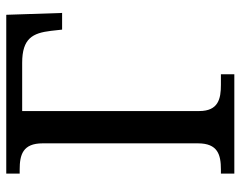

<svg xmlns="http://www.w3.org/2000/svg" viewBox="-96 -658 754 601"><g transform="rotate(-90 280.5 -357.0)"><path d="M349.1 0V-42H315.9C272.5 -42 233.9 -49.8 233.9 -109.9V-664.1H384.8C461.4 -664.1 478 -631.3 484.9 -574.2L488.8 -539.1H541L535.2 -713.9H38.1V-671.9H50.8C97.2 -671.9 132.8 -662.1 132.8 -600.1V-113.8C132.8 -51.8 97.2 -42 50.8 -42H38.1V0Z"/></g></svg>

Font: The Erased English
Style: Regular
Weight: 400
Designer: Monotype Design team + ligartures altered by 180 Amsterdam
Foundry: Monotype Imaging Inc.
Version: Version 1.030;Glyphs 3.1.2 (3151)